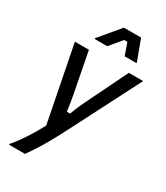

<svg xmlns="http://www.w3.org/2000/svg" viewBox="-212 -790 908 1048"><g transform="rotate(30 242.5 -266.5)"><path d="M25 166.7V161.7Q55 127.5 87.9 77.5Q120.8 27.5 148.3 -25L55 -500H143.3L191.7 -250Q196.7 -224.2 200.8 -198.3Q205 -172.5 208.3 -146.7H228.3Q240 -178.3 251.2 -203.8Q262.5 -229.2 273.3 -250.8L395 -500H485L270 -80Q224.2 10.8 187.5 71.7Q150.8 132.5 125 166.7ZM140.8 -566.7V-571.7L248.3 -700H356.7L404.2 -571.7V-566.7H330L303.3 -642.5H283.3L220 -566.7Z"/></g></svg>

Font: Familjen Grotesk GF
Style: Italic
Weight: 400
Designer: Anders Wikstroem, Jonas Baeckman, Matilda Gysing, Kristian Moeller
Foundry: Familjen STHML AB
Version: Version 2.000; Beta; Release 4; Build 6